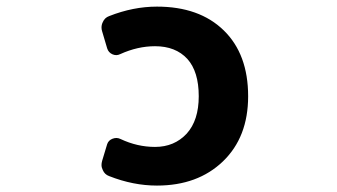

<svg xmlns="http://www.w3.org/2000/svg" viewBox="-20 -580 1040 592"><path d="M463.9 -7.8Q390.6 -7.8 316.4 -37.1Q302.7 -42 296.9 -55.7Q293 -63.5 293 -71.3Q293 -77.1 294.9 -84L310.5 -135.7Q314.5 -147.5 327.1 -152.3Q339.8 -157.2 351.6 -151.4Q403.3 -127 458 -127Q517.6 -127 555.7 -168Q592.8 -209 592.8 -283.2Q592.8 -359.4 557.6 -398.4Q521.5 -437.5 458 -437.5Q404.3 -437.5 350.6 -413.1Q338.9 -407.2 326.7 -412.6Q314.5 -418 310.5 -430.7L294.9 -483.4Q293 -489.3 293 -495.1Q293 -503.9 296.9 -511.7Q302.7 -525.4 316.4 -530.3Q390.6 -559.6 463.9 -559.6Q594.7 -559.6 669.9 -486.3Q745.1 -413.1 745.1 -283.2Q745.1 -157.2 667.5 -82.5Q589.8 -7.8 463.9 -7.8Z"/></svg>

Font: Rounded-L Mgen+ 1m bold
Style: Bold
Weight: 700
Designer: [Source Han Sans]
Ryoko NISHIZUKA  (kana & ideographs); Paul D. Hunt (Latin, Greek & Cyrillic); Wenlong ZHANG  (bopomofo
Version: Version 1.059.20150602